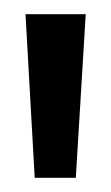

<svg xmlns="http://www.w3.org/2000/svg" viewBox="-20 -720 157 271"><path d="M29 -469 16 -700H101L87 -469Z"/></svg>

Font: Bricolage Grotesque 10pt Condensed
Style: Regular
Weight: 400
Width: 3
Designer: Mathieu Triay
Foundry: Atelier Triay
Version: Version 1.000; ttfautohint (v1.8.4.7-5d5b);gftools[0.9.29]